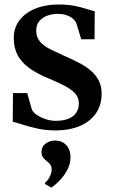

<svg xmlns="http://www.w3.org/2000/svg" viewBox="-20 -567 502 851"><path d="M223.5 11Q183.5 11 147 3Q110.5 -5 81.8 -14.2Q53 -23.5 36.5 -27.5L37.5 -154.5H100.5L121.5 -81Q127 -68.5 143.8 -57.2Q160.5 -46 182.8 -38.8Q205 -31.5 226.5 -31.5Q261 -31.5 284 -41Q307 -50.5 318.2 -68Q329.5 -85.5 329.5 -109Q329.5 -135 312.5 -153.5Q295.5 -172 263 -188.5Q230.5 -205 184.5 -224Q140 -243 107.8 -266.8Q75.5 -290.5 58.2 -322.5Q41 -354.5 41 -398.5Q41 -443.5 66 -476.8Q91 -510 135.8 -528.5Q180.5 -547 238.5 -547Q282.5 -547 313.2 -540.5Q344 -534 365.2 -527Q386.5 -520 400 -517L399 -393H340L318.5 -463.5Q314 -475.5 302.2 -485Q290.5 -494.5 273.8 -500Q257 -505.5 236 -505.5Q210 -505.5 188 -497Q166 -488.5 153.2 -472Q140.5 -455.5 140.5 -432Q140.5 -401.5 157.8 -382Q175 -362.5 203.2 -348.5Q231.5 -334.5 263.5 -320Q295 -306.5 325 -291.2Q355 -276 378.8 -257Q402.5 -238 416.5 -212.2Q430.5 -186.5 430.5 -151Q430.5 -104 407 -67.5Q383.5 -31 337.2 -10Q291 11 223.5 11ZM292.5 130Q292.5 161 277.2 188.2Q262 215.5 242 235.5Q222 255.5 208 264H206.5L179.5 248.5L179 243.5Q192.5 233 200.8 215.5Q209 198 209 186Q209 172 203.5 163.2Q198 154.5 187 147Q178 140.5 171 131.2Q164 122 164 106.5Q164 88.5 173.8 77.5Q183.5 66.5 196.8 61.2Q210 56 221.5 56H224.5Q254.5 56 273.5 76Q292.5 96 292.5 130Z"/></svg>

Font: Merriweather 72pt SemiBold
Style: Regular
Weight: 600
Version: Version 2.100